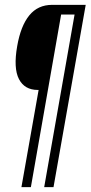

<svg xmlns="http://www.w3.org/2000/svg" viewBox="-20 -695 374 793"><path d="M68.5 78 139.5 -323.5H136Q81.5 -323.5 58.2 -368.5Q35 -413.5 51 -504.5Q65.5 -588 101 -631.5Q136.5 -675 195.5 -675H334L201 78H162.5L288 -635H232.5L107.5 78Z"/></svg>

Font: Anybody Condensed Light
Style: Italic
Weight: 300
Width: 3
Italic angle: -10°
Designer: Tyler Finck
Foundry: Etcetera Type Company
Version: Version 1.010; ttfautohint (v1.8.3) -l 8 -r 50 -G 200 -x 14 